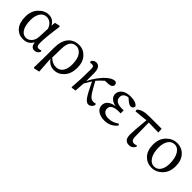

<svg xmlns="http://www.w3.org/2000/svg" viewBox="199 -1634 2943 2943"><g transform="rotate(45 1670.0 -163.0)"><path d="M413.1 -193.4 420.9 -371.1Q401.4 -427.7 364.7 -457.5Q328.1 -487.3 281.2 -487.3Q212.9 -487.3 174.8 -428.7Q136.7 -370.1 136.7 -279.3Q136.7 -160.2 175.3 -96.7Q213.9 -33.2 279.3 -33.2Q332 -33.2 371.6 -78.1Q411.1 -123 413.1 -193.4ZM585 -65.4 592.8 -42Q565.4 13.7 503.9 13.7Q438.5 13.7 423.8 -82Q376 13.7 260.7 13.7Q165 13.7 104.5 -56.6Q43.9 -127 43.9 -255.9Q43.9 -380.9 116.7 -457.5Q189.5 -534.2 280.3 -534.2Q377 -534.2 425.8 -442.4L432.6 -510.7L510.7 -529.3L526.4 -519.5Q488.3 -254.9 488.3 -135.7Q488.3 -88.9 500 -71.3Q511.7 -53.7 538.1 -53.7Q558.6 -53.7 585 -65.4Z M1072.3 -244.1Q1072.3 -371.1 1026.4 -431.6Q980.5 -492.2 918.9 -492.2Q786.1 -492.2 783.2 -299.8Q780.3 -144.5 779.3 -105.5Q845.7 -41 919.9 -41Q994.1 -41 1033.2 -96.2Q1072.3 -151.4 1072.3 -244.1ZM692.4 -10.7 693.4 -233.4Q694.3 -381.8 760.3 -458Q826.2 -534.2 938.5 -534.2Q1033.2 -534.2 1098.6 -461.4Q1164.1 -388.7 1164.1 -265.6Q1164.1 -138.7 1095.7 -62.5Q1027.3 13.7 932.6 13.7Q832 13.7 773.4 -74.2L791 188.5L700.2 208L688.5 199.2Z M1752.9 -78.1 1760.7 -54.7Q1748 -20.5 1725.1 -3.4Q1702.1 13.7 1677.7 13.7Q1636.7 13.7 1594.7 -44.4Q1552.7 -102.5 1468.8 -278.3Q1426.8 -211.9 1401.4 -165Q1399.4 -135.7 1395 -78.1Q1390.6 -20.5 1389.6 0L1319.3 10.7L1310.5 2L1323.2 -203.1L1326.2 -410.2Q1326.2 -438.5 1316.9 -451.2Q1307.6 -463.9 1285.2 -463.9Q1269.5 -463.9 1244.1 -460L1235.4 -487.3Q1267.6 -531.2 1311.5 -531.2Q1403.3 -531.2 1403.3 -383.8V-219.7Q1441.4 -298.8 1495.1 -369.6Q1548.8 -440.4 1601.6 -482.4Q1659.2 -530.3 1714.8 -534.2Q1755.9 -525.4 1755.9 -488.3Q1755.9 -432.6 1671.9 -427.7L1602.5 -424.8Q1553.7 -382.8 1498 -320.3Q1509.8 -298.8 1526.9 -269Q1543.9 -239.3 1553.2 -222.7Q1562.5 -206.1 1575.7 -183.6Q1588.9 -161.1 1597.2 -148.9Q1605.5 -136.7 1616.7 -121.6Q1627.9 -106.4 1636.7 -98.6Q1645.5 -90.8 1656.2 -83.5Q1667 -76.2 1678.2 -73.2Q1689.5 -70.3 1701.2 -70.3Q1735.4 -70.3 1752.9 -78.1Z M2216.8 -111.3 2236.3 -88.9Q2158.2 13.7 2025.4 13.7Q1941.4 13.7 1886.7 -23.4Q1832 -60.5 1832 -126Q1832 -181.6 1874 -217.8Q1916 -253.9 1993.2 -264.6Q1923.8 -278.3 1889.6 -313Q1855.5 -347.7 1855.5 -392.6Q1855.5 -454.1 1908.7 -494.1Q1961.9 -534.2 2054.7 -534.2Q2170.9 -534.2 2210.9 -478.5Q2211.9 -457 2197.3 -440.9Q2182.6 -424.8 2159.2 -424.8Q2127 -424.8 2083 -461.9L2040 -499Q1997.1 -497.1 1967.3 -473.6Q1937.5 -450.2 1937.5 -410.2Q1937.5 -306.6 2087.9 -306.6Q2116.2 -306.6 2126 -307.6V-240.2Q2100.6 -242.2 2097.7 -242.2Q1925.8 -242.2 1925.8 -147.5Q1925.8 -103.5 1958.5 -78.1Q1991.2 -52.7 2049.8 -52.7Q2138.7 -52.7 2216.8 -111.3Z M2530.3 -447.3 2535.2 -152.3Q2536.1 -99.6 2552.2 -79.1Q2568.4 -58.6 2600.6 -58.6Q2616.2 -58.6 2652.3 -71.3L2659.2 -47.9Q2623 13.7 2561.5 13.7Q2506.8 13.7 2481.4 -18.6Q2456.1 -50.8 2456.1 -119.1Q2456.1 -187.5 2480.5 -446.3L2265.6 -424.8L2258.8 -457Q2299.8 -493.2 2350.1 -506.3Q2400.4 -519.5 2486.3 -519.5H2737.3L2742.2 -442.4Z M2814.5 -255.9Q2814.5 -381.8 2889.2 -458Q2963.9 -534.2 3063.5 -534.2Q3164.1 -534.2 3230.5 -462.4Q3296.9 -390.6 3296.9 -266.6Q3296.9 -138.7 3222.2 -62.5Q3147.5 13.7 3047.9 13.7Q2948.2 13.7 2881.3 -57.1Q2814.5 -127.9 2814.5 -255.9ZM3061.5 -27.3Q3130.9 -27.3 3167.5 -84Q3204.1 -140.6 3204.1 -228.5Q3204.1 -350.6 3161.1 -421.4Q3118.2 -492.2 3049.8 -492.2Q2982.4 -492.2 2944.8 -434.1Q2907.2 -376 2907.2 -288.1Q2907.2 -164.1 2951.2 -95.7Q2995.1 -27.3 3061.5 -27.3Z"/></g></svg>

Font: GenYoMin TW TTF Medium
Style: Regular
Weight: 500
Version: Version 1.300